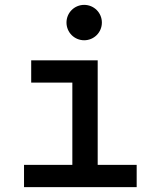

<svg xmlns="http://www.w3.org/2000/svg" viewBox="-20 -764 626 784"><path d="M78.1 0H538.1V-90.8H378.9V-517.6H107.4V-426.8H275.4V-90.8H78.1ZM323.7 -599.6C363.8 -599.6 396 -631.8 396 -671.9C396 -711.9 363.8 -744.1 323.7 -744.1C283.7 -744.1 251.5 -711.9 251.5 -671.9C251.5 -631.8 283.7 -599.6 323.7 -599.6Z"/></svg>

Font: CaskaydiaCove Nerd Font
Style: Regular
Weight: 400
Designer: Aaron Bell
Foundry: Saja Typeworks
Version: Version 2111.1;Nerd Fonts 2.3.3